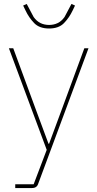

<svg xmlns="http://www.w3.org/2000/svg" viewBox="-20 -750 492 970"><path d="M291 -194 406 -506H427L172 181Q170 187 165.5 191.5Q161 196 155 198Q149 200 141 200H57V181H150L216 7L25 -506H47L162 -194L225 -24H228ZM228 -606Q179 -606 152.5 -633.5Q126 -661 109 -697L97 -722L115 -730L150 -664Q165 -643 184.5 -633.5Q204 -624 228 -624Q252 -624 271.5 -633.5Q291 -643 306 -664L341 -730L359 -722L347 -697Q330 -661 303.5 -633.5Q277 -606 228 -606Z"/></svg>

Font: IBM Plex Sans Thin
Style: Regular
Weight: 250
Designer: Mike Abbink, Paul van der Laan, Pieter van Rosmalen
Foundry: Bold Monday
Version: Version 3.201